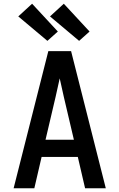

<svg xmlns="http://www.w3.org/2000/svg" viewBox="-20 -1009 640 1029"><path d="M53 0 177 -490 239 -735H361L547 0H436L397 -168H203L164 0ZM376 -260 322 -490Q317 -515 311 -539.5Q305 -564 300 -589Q295 -564 289 -539.5Q283 -515 278 -490L224 -260ZM404 -790 248 -921 322 -989 460 -840ZM234 -790 78 -921 152 -989 290 -840Z"/></svg>

Font: Iosevka Custom SmBdEx
Style: Regular
Weight: 600
Width: 7
Monospace: yes
Designer: Belleve Invis
Foundry: Belleve Invis
Version: Version 11.2.4; ttfautohint (v1.8.4)